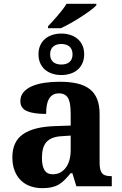

<svg xmlns="http://www.w3.org/2000/svg" viewBox="-20 -978 639 1008"><path d="M231.9 -839.8Q243.2 -851.6 256.6 -866.5Q270 -881.3 283.7 -897.2Q297.4 -913.1 309.3 -928.7Q321.3 -944.3 329.1 -958H485.8V-950.2Q476.6 -939.5 455.1 -923.6Q433.6 -907.7 407 -890.4Q380.4 -873 351.8 -856.9Q323.2 -840.8 299.8 -830.1H231.9ZM200.2 -148.9Q200.2 -106 213.9 -84.5Q227.5 -63 256.8 -63Q278.3 -63 295.7 -72Q313 -81.1 325.4 -97.7Q337.9 -114.3 344.5 -137.9Q351.1 -161.6 351.1 -190.9V-266.1L306.2 -263.2Q276.4 -261.7 255.9 -253.7Q235.4 -245.6 223.1 -231.4Q210.9 -217.3 205.6 -196.8Q200.2 -176.3 200.2 -148.9ZM289.1 -487.8Q270 -487.8 257.1 -479.7Q244.1 -471.7 236.3 -457.3Q228.5 -442.9 225.3 -423.1Q222.2 -403.3 222.2 -379.9Q154.8 -379.9 120.8 -395Q86.9 -410.2 86.9 -446.8Q86.9 -474.1 103.3 -493.7Q119.6 -513.2 147.7 -525.4Q175.8 -537.6 213.1 -543.2Q250.5 -548.8 293 -548.8Q345.7 -548.8 385 -539.8Q424.3 -530.8 450.4 -510.7Q476.6 -490.7 489.7 -458.3Q502.9 -425.8 502.9 -378.9V-124Q502.9 -103.5 506.1 -89.8Q509.3 -76.2 516.1 -68.1Q522.9 -60.1 534.7 -56.6Q546.4 -53.2 563 -53.2H566.9V0H380.9L359.9 -68.8H351.1Q334.5 -48.8 319.8 -33.9Q305.2 -19 288.6 -9.3Q272 0.5 251.2 5.1Q230.5 9.8 202.1 9.8Q168.9 9.8 140.4 0Q111.8 -9.8 90.6 -30Q69.3 -50.3 57.1 -80.8Q44.9 -111.3 44.9 -152.8Q44.9 -234.4 100.8 -273.4Q156.7 -312.5 269 -315.9L351.1 -318.8V-374Q351.1 -398.9 349.1 -419.9Q347.2 -440.9 340.8 -456.1Q334.5 -471.2 322 -479.5Q309.6 -487.8 289.1 -487.8ZM421.9 -692.9Q421.9 -666.5 412.6 -646Q403.3 -625.5 387.2 -611.8Q371.1 -598.1 349.1 -591.1Q327.1 -584 301.8 -584Q276.9 -584 254.9 -591.1Q232.9 -598.1 216.8 -611.8Q200.7 -625.5 191.4 -646Q182.1 -666.5 182.1 -692.9Q182.1 -719.7 191.4 -740Q200.7 -760.3 216.8 -773.9Q232.9 -787.6 254.9 -794.7Q276.9 -801.8 301.8 -801.8Q327.1 -801.8 349.1 -794.7Q371.1 -787.6 387.2 -773.9Q403.3 -760.3 412.6 -740Q421.9 -719.7 421.9 -692.9ZM360.8 -692.9Q360.8 -707.5 356.2 -717.8Q351.6 -728 343.5 -734.6Q335.4 -741.2 324.7 -744.1Q314 -747.1 301.8 -747.1Q290 -747.1 279.3 -744.1Q268.6 -741.2 260.5 -734.6Q252.4 -728 247.8 -717.8Q243.2 -707.5 243.2 -692.9Q243.2 -678.2 247.8 -668Q252.4 -657.7 260.5 -651.4Q268.6 -645 279.3 -642.1Q290 -639.2 301.8 -639.2Q314 -639.2 324.7 -642.1Q335.4 -645 343.5 -651.4Q351.6 -657.7 356.2 -668Q360.8 -678.2 360.8 -692.9Z"/></svg>

Font: Droids
Style: b
Weight: 700
Foundry: Ascender Corporation
Version: Version 1.00 build 113